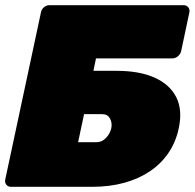

<svg xmlns="http://www.w3.org/2000/svg" viewBox="-34 -720 751 740"><path d="M8 0Q-3 0 -9.5 -8Q-16 -16 -14 -27L124 -673Q126 -684 135.5 -692Q145 -700 156 -700H674Q685 -700 691.5 -692Q698 -684 696 -673L664 -522Q661 -511 651.5 -503Q642 -495 631 -495H336L326 -447H416Q504 -447 562.5 -420.5Q621 -394 645.5 -345Q670 -296 655 -226Q644 -173 615.5 -131Q587 -89 544 -60Q501 -31 445 -15.5Q389 0 321 0ZM267 -172H337Q353 -172 364.5 -180Q376 -188 384 -200.5Q392 -213 395 -226Q399 -246 390 -263Q381 -280 360 -280H290Z"/></svg>

Font: Rubik Black
Style: Italic
Weight: 900
Italic angle: -12°
Designer: Hubert and Fischer
Foundry: Hubert and Fischer
Version: Version 2.300;gftools[0.9.30]